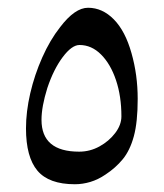

<svg xmlns="http://www.w3.org/2000/svg" viewBox="-20 -670 422 495"><path d="M173 -195Q106 -195 76.5 -230Q47 -265 47 -339Q47 -382 58 -429.5Q69 -477 89 -522Q109 -567 135 -600Q173 -650 207 -650Q244 -650 273.5 -620Q303 -590 319 -533Q327 -505 331 -475.5Q335 -446 335 -415Q335 -355 325 -318.5Q315 -282 296.5 -259.5Q278 -237 252 -220Q233 -207 213 -201Q193 -195 173 -195ZM184 -279Q212 -279 236.5 -292.5Q261 -306 277 -327Q293 -348 293 -370Q293 -422 279 -463.5Q265 -505 240.5 -529.5Q216 -554 185 -554Q165 -554 141.5 -522.5Q118 -491 102 -443Q87 -395 87 -361Q87 -279 184 -279Z"/></svg>

Font: Noto Naskh Arabic UI
Style: Regular
Weight: 400
Designer: Monotype Design Team, David Williams, Mohamad Dakak and Nizar Qandah
Foundry: Monotype Imaging Inc.
Version: Version 2.014